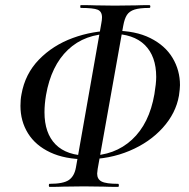

<svg xmlns="http://www.w3.org/2000/svg" viewBox="-20 -694 739 751"><path d="M60 -280Q60 -305 64 -325Q78 -405 132.5 -461Q187 -517 265 -545.5Q343 -574 426 -574Q510 -574 568 -545Q626 -516 655 -467.5Q684 -419 684 -361Q684 -348 680 -320Q668 -251 616.5 -194Q565 -137 486.5 -104Q408 -71 316 -71Q234 -71 176.5 -98Q119 -125 89.5 -172.5Q60 -220 60 -280ZM584 -326Q591 -368 591 -393Q591 -474 546.5 -518Q502 -562 416 -562Q312 -562 246 -499.5Q180 -437 160 -322Q154 -286 154 -255Q154 -173 197.5 -129Q241 -85 327 -85Q428 -85 496 -147.5Q564 -210 584 -326ZM174 25Q228 25 249.5 10Q271 -5 277 -39L376 -601Q379 -616 379 -626Q379 -649 362 -656Q345 -663 296 -663Q294 -663 294 -668.5Q294 -674 296 -674Q333 -674 354 -673L429 -672L512 -673Q532 -674 564 -674Q568 -674 568 -668.5Q568 -663 564 -663Q526 -663 506 -656.5Q486 -650 476.5 -635.5Q467 -621 462 -593L362 -33Q360 -19 360 -15Q360 7 377.5 16Q395 25 442 25Q445 25 445 31Q445 37 442 37Q406 37 386 36L309 35L228 36Q208 37 174 37Q171 37 171 31Q171 25 174 25Z"/></svg>

Font: Cormorant Garamond SemiBold
Style: Italic
Weight: 600
Italic angle: -10°
Designer: Christian Thalmann (Catharsis Fonts)
Foundry: Catharsis Fonts
Version: Version 4.000